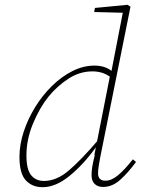

<svg xmlns="http://www.w3.org/2000/svg" viewBox="-20 -766 589 799"><path d="M90 -119Q90 -61 109.5 -37Q129 -13 163 -13Q216 -13 267.5 -57.5Q319 -102 384 -178L437 -447Q420 -459 402 -464Q384 -469 365 -469Q311 -469 264 -438Q217 -407 182 -364Q145 -318 117.5 -252Q90 -186 90 -119ZM409 12Q387 12 374 -0.5Q361 -13 361 -37Q361 -54 364 -72.5Q367 -91 374 -119L373 -123L379 -153Q328 -82 270 -34.5Q212 13 157 13Q114 13 87.5 -15.5Q61 -44 61 -113Q61 -164 78.5 -217.5Q96 -271 126.5 -320.5Q157 -370 197 -409Q237 -448 282 -470.5Q327 -493 373 -493Q416 -493 444 -471L491 -713L372 -716L375 -733L511 -746L523 -738L397 -111Q394 -95 391 -76.5Q388 -58 388 -45Q388 -14 419 -14Q444 -14 471.5 -37Q499 -60 533 -103L546 -92Q513 -47 480 -17.5Q447 12 409 12Z"/></svg>

Font: Source Serif 4 SmText ExtraLight
Style: Italic
Weight: 200
Italic angle: -12°
Designer: Frank Grießhammer
Foundry: Adobe
Version: Version 4.005;hotconv 1.1.0;makeotfexe 2.6.0